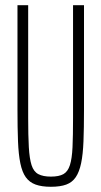

<svg xmlns="http://www.w3.org/2000/svg" viewBox="-20 -708 389 736"><path d="M175 8Q140 8 116.5 -0.5Q93 -9 79 -28.5Q65 -48 58 -82Q51 -116 49 -166.5Q47 -217 47 -287V-688H88V-256Q88 -188 90.5 -144Q93 -100 101 -75Q109 -50 127 -40.5Q145 -31 175 -31Q206 -31 223 -40.5Q240 -50 248 -75Q256 -100 258 -144Q260 -188 260 -256V-688H302V-287Q302 -217 300 -166.5Q298 -116 291 -82.5Q284 -49 270.5 -29Q257 -9 234 -0.5Q211 8 175 8Z"/></svg>

Font: Saira UltraCondensed ExtraLight
Style: Regular
Weight: 250
Width: 1
Designer: Hector Gatti with collaboration of the Omnibus-Type team
Foundry: Omnibus-Type
Version: Version 1.101